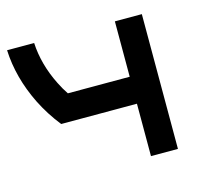

<svg xmlns="http://www.w3.org/2000/svg" viewBox="-78 -580 741 672"><g transform="rotate(-15 293.0 -244.0)"><path d="M390.6 -287.6V-488.3H488.3V0H390.6V-189.9H116.2Q79.6 -235.8 53.2 -288.6Q4.4 -387.7 0 -488.3H98.1Q102.1 -409.7 140.6 -332.5Q152.3 -308.6 166.5 -287.6Z"/></g></svg>

Font: Arounder
Style: Regular
Weight: 400
Designer: Maxim Raikov
Foundry: Maxim Raikov
Version: Version 1.00 March 23, 2021, initial release